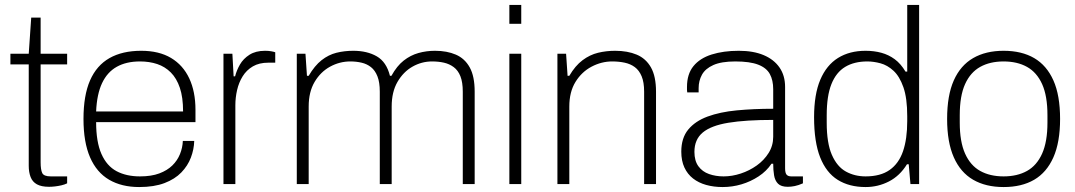

<svg xmlns="http://www.w3.org/2000/svg" viewBox="-20 -743 4339 775"><path d="M178 11Q147 11 129 1Q111 -9 103.5 -28.5Q96 -48 96 -74V-483H22V-526H96L106 -672H144V-526H251V-483H144V-88Q144 -58 150.5 -44.5Q157 -31 185 -31H251V-3Q241 2 228 5Q215 8 202 9.5Q189 11 178 11Z M542 12Q471 12 420.5 -17.5Q370 -47 343.5 -108Q317 -169 317 -263Q317 -358 343.5 -418.5Q370 -479 422 -508.5Q474 -538 550 -538Q622 -538 670.5 -509Q719 -480 744 -426.5Q769 -373 769 -300V-250H368Q368 -170 389.5 -121.5Q411 -73 450.5 -52Q490 -31 545 -31Q591 -31 623 -43Q655 -55 675.5 -75Q696 -95 706.5 -121Q717 -147 718 -174H764Q763 -140 750.5 -107Q738 -74 712 -47Q686 -20 644 -4Q602 12 542 12ZM368 -293H719Q719 -350 706 -388.5Q693 -427 669.5 -450.5Q646 -474 614.5 -484.5Q583 -495 545 -495Q490 -495 451.5 -473.5Q413 -452 392 -407.5Q371 -363 368 -293Z M882 0V-526H918L923 -435H929Q935 -459 948.5 -482.5Q962 -506 987 -522Q1012 -538 1050 -538Q1064 -538 1075 -536Q1086 -534 1091 -532V-490H1063Q1026 -490 1000.5 -475Q975 -460 959.5 -435Q944 -410 937 -379.5Q930 -349 930 -318V0Z M1178 0V-526H1213L1219 -437H1226Q1250 -478 1278 -500Q1306 -522 1338 -530Q1370 -538 1406 -538Q1462 -538 1501 -515.5Q1540 -493 1554 -437H1560Q1582 -477 1609.5 -498.5Q1637 -520 1669 -529Q1701 -538 1736 -538Q1784 -538 1820 -522.5Q1856 -507 1876 -471Q1896 -435 1896 -373V0H1848V-373Q1848 -411 1838.5 -435Q1829 -459 1811.5 -472Q1794 -485 1772 -490Q1750 -495 1724 -495Q1682 -495 1645 -474Q1608 -453 1584.5 -412.5Q1561 -372 1561 -313V0H1513V-373Q1513 -411 1503.5 -435Q1494 -459 1477.5 -472Q1461 -485 1439.5 -490Q1418 -495 1394 -495Q1351 -495 1312.5 -474Q1274 -453 1250 -412.5Q1226 -372 1226 -313V0Z M2036 -647V-723H2084V-647ZM2036 0V-526H2084V0Z M2230 0V-526H2265L2271 -437H2278Q2302 -478 2331.5 -500Q2361 -522 2394 -530Q2427 -538 2463 -538Q2513 -538 2550 -522.5Q2587 -507 2607.5 -471Q2628 -435 2628 -373V0H2580V-373Q2580 -411 2570 -435Q2560 -459 2542.5 -472Q2525 -485 2501.5 -490Q2478 -495 2451 -495Q2408 -495 2368 -474Q2328 -453 2303 -412.5Q2278 -372 2278 -313V0Z M2897 12Q2861 12 2830.5 3.5Q2800 -5 2777.5 -22.5Q2755 -40 2742.5 -67Q2730 -94 2730 -131Q2730 -186 2758 -220Q2786 -254 2836 -272.5Q2886 -291 2954 -297.5Q3022 -304 3101 -304V-383Q3101 -419 3087.5 -444Q3074 -469 3040.5 -482Q3007 -495 2948 -495Q2892 -495 2859.5 -480.5Q2827 -466 2813.5 -441.5Q2800 -417 2800 -387V-370H2754Q2753 -375 2753 -380Q2753 -385 2753 -392Q2753 -444 2779 -476Q2805 -508 2852.5 -523Q2900 -538 2962 -538Q3021 -538 3062.5 -520.5Q3104 -503 3126.5 -470.5Q3149 -438 3149 -392V-64Q3149 -45 3155 -38Q3161 -31 3174 -31H3221V-3Q3203 5 3188 8Q3173 11 3160 11Q3133 11 3120.5 -1.5Q3108 -14 3104.5 -35.5Q3101 -57 3101 -82H3094Q3074 -52 3042 -31Q3010 -10 2973 1Q2936 12 2897 12ZM2901 -31Q2935 -31 2970 -42.5Q3005 -54 3034.5 -75Q3064 -96 3082.5 -125.5Q3101 -155 3101 -191V-259Q2990 -259 2920 -247.5Q2850 -236 2816.5 -208Q2783 -180 2783 -130Q2783 -94 2799 -72Q2815 -50 2842 -40.5Q2869 -31 2901 -31Z M3474 12Q3408 12 3361.5 -17Q3315 -46 3290.5 -108Q3266 -170 3266 -270Q3266 -362 3291 -421Q3316 -480 3362.5 -509Q3409 -538 3474 -538Q3508 -538 3537.5 -530Q3567 -522 3591.5 -504Q3616 -486 3635 -454H3642V-723H3690V0H3655L3648 -80H3641Q3612 -33 3568 -10.5Q3524 12 3474 12ZM3474 -31Q3534 -31 3571 -57Q3608 -83 3625 -132.5Q3642 -182 3642 -254V-274Q3642 -347 3626.5 -391Q3611 -435 3586.5 -457.5Q3562 -480 3534 -487.5Q3506 -495 3481 -495Q3428 -495 3391.5 -473Q3355 -451 3336 -403.5Q3317 -356 3317 -278V-248Q3317 -165 3338 -117.5Q3359 -70 3394.5 -50.5Q3430 -31 3474 -31Z M4031 12Q3959 12 3908 -17.5Q3857 -47 3830 -108Q3803 -169 3803 -263Q3803 -358 3830 -418.5Q3857 -479 3908 -508.5Q3959 -538 4031 -538Q4104 -538 4154.5 -508.5Q4205 -479 4232 -418.5Q4259 -358 4259 -263Q4259 -169 4232 -108Q4205 -47 4154.5 -17.5Q4104 12 4031 12ZM4031 -31Q4086 -31 4125.5 -53Q4165 -75 4186.5 -123Q4208 -171 4208 -248V-278Q4208 -356 4186.5 -403.5Q4165 -451 4125.5 -473Q4086 -495 4031 -495Q3976 -495 3936.5 -473Q3897 -451 3875.5 -403.5Q3854 -356 3854 -278V-248Q3854 -171 3875.5 -123Q3897 -75 3936.5 -53Q3976 -31 4031 -31Z"/></svg>

Font: Archivo Thin
Style: Regular
Weight: 250
Designer: Hector Gatti
Foundry: Omnibus-Type
Version: Version 2.001